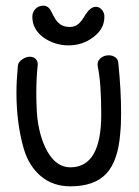

<svg xmlns="http://www.w3.org/2000/svg" viewBox="-20 -657 490 677"><path d="M318 -633Q300 -633 283 -608Q268 -582 256 -572Q244 -562 225 -562Q207 -562 194 -570Q185 -577 180 -583Q175 -589 169.5 -599.5Q164 -610 161 -616Q151 -637 133 -637Q116 -637 105 -625.5Q94 -614 94 -598Q94 -554 133 -525Q173 -497 222 -497Q271 -497 309 -526Q348 -555 348 -597Q349 -610 340 -621.5Q331 -633 318 -633ZM337 -253Q337 -67 228 -67Q179 -67 147 -123Q116 -179 110 -260Q108 -300 108 -326Q108 -381 113 -428Q114 -441 106 -449Q98 -457 85 -457Q72 -457 58 -447.5Q44 -438 43 -425Q38 -372 38 -330Q38 -222 64 -132Q82 -71 124.5 -35.5Q167 0 228 0Q314 0 355.5 -45.5Q397 -91 404 -188Q407 -215 407 -260Q407 -340 397 -437Q396 -448 386.5 -455Q377 -462 363 -462Q348 -462 336 -453Q324 -443 324 -430L325 -421Q337 -364 337 -253Z"/></svg>

Font: Patrick Hand SC
Style: Regular
Weight: 400
Designer: Patrick Wagesreiter
Foundry: Patrick Wagesreiter
Version: Version 2.001; ttfautohint (v1.8.2)